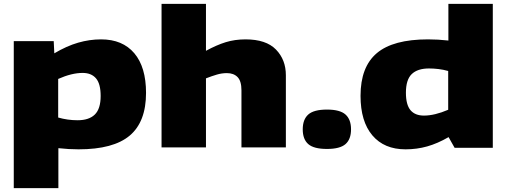

<svg xmlns="http://www.w3.org/2000/svg" viewBox="-20 -760 2612 990"><path d="M51 210V-548H257L260 -485Q324 -523 383 -540Q442 -557 501 -557Q612 -557 672.5 -485.5Q733 -414 733 -281Q733 -132 649 -61Q565 10 385 10Q335 10 281 4V210ZM380 -140Q439 -140 469 -169.5Q499 -199 499 -265Q499 -328 475 -356Q451 -384 406 -384Q350 -384 280 -353V-154Q329 -140 380 -140Z M813 0V-740H1042V-498Q1097 -528 1144 -542.5Q1191 -557 1246 -557Q1352 -557 1403 -504.5Q1454 -452 1454 -372V0H1225V-294Q1225 -342 1205 -362.5Q1185 -383 1150 -383Q1124 -383 1098.5 -375.5Q1073 -368 1042 -356V0Z M1541 -93Q1541 -144 1569.5 -169.5Q1598 -195 1666 -195Q1733 -195 1761.5 -169.5Q1790 -144 1790 -93Q1790 -42 1761.5 -17Q1733 8 1666 8Q1598 8 1569.5 -17Q1541 -42 1541 -93Z M2324 2 2293 -53Q2236 -20 2182.5 -5Q2129 10 2071 10Q1961 10 1900 -62Q1839 -134 1839 -266Q1839 -415 1923 -486Q2007 -557 2187 -557Q2239 -557 2292 -551V-740H2521V2ZM2291 -194V-394Q2266 -401 2241 -404Q2216 -407 2192 -407Q2133 -407 2103 -378Q2073 -349 2073 -282Q2073 -220 2096.5 -192Q2120 -164 2166 -164Q2221 -164 2291 -194Z"/></svg>

Font: Georama Extended ExtraBold
Style: Regular
Weight: 800
Width: 7
Designer: Jean-Baptiste Levee
Foundry: Production Type
Version: Version 1.000